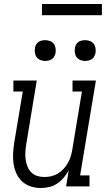

<svg xmlns="http://www.w3.org/2000/svg" viewBox="-20 -933 540 961"><path d="M185 8Q158 8 133.5 0Q109 -8 91 -24.5Q73 -41 62.5 -64Q52 -87 48 -112.5Q44 -138 45.5 -164.5Q47 -191 51 -218L94 -475H47V-530H164L111 -209Q108 -190 107 -171Q106 -152 108.5 -134Q111 -116 117.5 -99.5Q124 -83 136.5 -70.5Q149 -58 166 -52.5Q183 -47 202 -47Q220 -47 237 -51Q254 -55 270 -64.5Q286 -74 298.5 -88Q311 -102 320 -118Q329 -134 334 -150.5Q339 -167 342 -185L390 -475H343V-530H460L381 -55H428V0H311L324 -81Q314 -62 299.5 -44.5Q285 -27 266.5 -14.5Q248 -2 226.5 3Q205 8 185 8ZM406 -628Q394 -628 382.5 -632.5Q371 -637 364 -646Q357 -655 355 -667.5Q353 -680 355 -693Q356 -701 360.5 -709.5Q365 -718 372.5 -723Q380 -728 389 -730Q398 -732 406 -732Q419 -732 430.5 -727.5Q442 -723 449 -714Q456 -705 458 -692.5Q460 -680 458 -667Q456 -659 451.5 -650.5Q447 -642 439.5 -637Q432 -632 423.5 -630Q415 -628 406 -628ZM206 -628Q194 -628 182.5 -632.5Q171 -637 164 -646Q157 -655 155 -667.5Q153 -680 155 -693Q156 -701 160.5 -709.5Q165 -718 172.5 -723Q180 -728 189 -730Q198 -732 206 -732Q219 -732 230.5 -727.5Q242 -723 249 -714Q256 -705 258 -692.5Q260 -680 258 -667Q256 -659 251.5 -650.5Q247 -642 239.5 -637Q232 -632 223.5 -630Q215 -628 206 -628ZM190 -857V-913H490V-857Z"/></svg>

Font: Iosevka Curly Slab LtObl
Style: Regular
Weight: 300
Italic angle: -9°
Monospace: yes
Designer: Belleve Invis
Foundry: Belleve Invis
Version: Version 11.0.0; ttfautohint (v1.8.3)